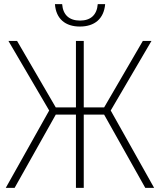

<svg xmlns="http://www.w3.org/2000/svg" viewBox="-20 -913 777 933"><path d="M368 -784C440 -784 485 -822 491 -893H455C451 -840 420 -813 369 -813C317 -813 286 -840 282 -893H247C252 -821 298 -784 368 -784ZM8 0H51L251 -356H349V0H387V-356H486L686 0H729L518 -376L716 -714H674L486 -391H387V-714H349V-391H251L63 -714H21L219 -376Z"/></svg>

Font: Noto Sans SemiCondensed ExtraLight
Style: Regular
Weight: 200
Width: 4
Designer: Monotype Design Team
Foundry: Monotype Imaging Inc.
Version: Version 2.013